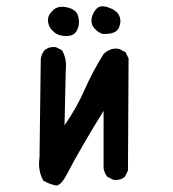

<svg xmlns="http://www.w3.org/2000/svg" viewBox="-20 -574 540 600"><path d="M156.2 5.9Q134.8 2 115.2 -9.8Q97.7 -41 103.5 -82L107.4 -389.6Q109.4 -405.3 119.1 -417Q132.8 -428.7 154.3 -426.8L173.8 -417Q189.5 -389.6 185.5 -354.5L181.6 -182.6Q218.8 -235.4 244.1 -293Q269.5 -350.6 303.7 -405.3Q327.1 -426.8 352.5 -420.9L372.1 -411.1L381.8 -391.6L379.9 -41L370.1 -21.5Q356.4 -9.8 335 -11.7L315.4 -21.5Q305.7 -33.2 303.7 -48.8V-227.5Q269.5 -172.9 238.3 -118.7Q207 -64.5 189.5 -30.3Q171.9 3.9 156.2 5.9ZM177.7 -461.9Q158.2 -463.9 144.5 -477.5Q130.9 -491.2 129.9 -508.8Q128.9 -526.4 145.5 -542Q162.1 -557.6 190.4 -550.8Q218.8 -543.9 224.1 -523.9Q229.5 -503.9 224.1 -487.8Q218.8 -471.7 208 -465.8Q197.3 -460 177.7 -461.9ZM301.8 -467.8Q289.1 -470.7 276.4 -483.9Q263.7 -497.1 266.1 -514.6Q268.6 -532.2 280.8 -545.9Q293 -559.6 318.8 -550.8Q344.7 -542 352.5 -524.9Q360.4 -507.8 351.6 -487.3Q342.8 -466.8 301.8 -467.8Z"/></svg>

Font: JasonHandwriting2
Style: Regular
Weight: 400
Version: Version 1.05.10